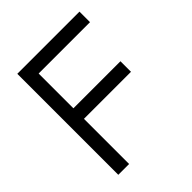

<svg xmlns="http://www.w3.org/2000/svg" viewBox="-195 -821 941 941"><g transform="rotate(-45 275.5 -350.0)"><path d="M80 0V-700H155V0ZM119 -313V-386H481V-313ZM119 -627V-700H511V-627Z"/></g></svg>

Font: Fustat
Style: Regular
Weight: 400
Designer: Mohamed Gaber, Khaled Hosny, Laura Garcia Mut
Foundry: Kief Type Foundry, Alif Type Foundry, Hard Type Foundry
Version: Version 1.007